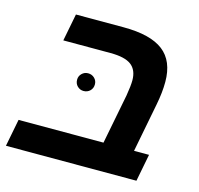

<svg xmlns="http://www.w3.org/2000/svg" viewBox="-102 -704 834 803"><g transform="rotate(15 315.0 -303.0)"><path d="M578.1 -118.2 555.2 0H-9.8L13.2 -118.2H380.9L422.9 -334Q430.2 -377.4 430.2 -400.9Q430.2 -445.3 402.6 -466.6Q375 -487.8 312 -487.8H107.9L130.9 -606H336.9Q454.1 -606 509.5 -563.2Q564.9 -520.5 564.9 -430.2Q564.9 -384.3 554.2 -330.1L513.2 -118.2ZM206.1 -344.2Q206.1 -359.9 217.3 -370.8Q228.5 -381.8 244.1 -381.8Q260.7 -381.8 272 -370.8Q283.2 -359.9 283.2 -344.2Q283.2 -327.1 272 -316.2Q260.7 -305.2 244.1 -305.2Q228.5 -305.2 217.3 -316.2Q206.1 -327.1 206.1 -344.2Z"/></g></svg>

Font: Arimo
Style: Bold Italic
Weight: 700
Italic angle: -12°
Designer: Steve Matteson
Foundry: Monotype Imaging Inc.
Version: Version 1.33